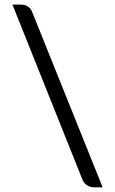

<svg xmlns="http://www.w3.org/2000/svg" viewBox="-20 -756 492 821"><path d="M33.2 -736.3Q43 -736.3 71.3 -736.3Q87.9 -736.3 99.6 -727.5Q112.3 -719.7 118.2 -703.1Q217.8 -454.1 418.9 44.9Q409.2 44.9 380.9 44.9Q366.2 44.9 352.5 36.1Q338.9 28.3 332 10.7Q232.4 -238.3 33.2 -736.3Z"/></svg>

Font: Lato
Style: Regular
Weight: 400
Designer: Lukasz Dziedzic with Adam Twardoch and Botio Nikoltchev
Version: Version 2.015; 2015-08-06; http://www.latofonts.com/